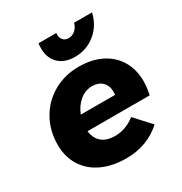

<svg xmlns="http://www.w3.org/2000/svg" viewBox="-178 -892 972 1028"><g transform="rotate(-30 307.5 -377.5)"><path d="M593 -304Q593 -270 583 -223H199Q204 -177 234 -152Q264 -127 315 -127Q382 -127 439 -172L528 -75Q438 7 308 7Q222 7 158 -23Q94 -53 59 -109Q24 -165 24 -239Q24 -326 63.5 -396Q103 -466 173 -506Q243 -546 330 -546Q410 -546 469.5 -516Q529 -486 561 -431.5Q593 -377 593 -304ZM425 -337Q425 -375 402 -397.5Q379 -420 340 -420Q298 -420 264 -392Q230 -364 212 -318H424Q425 -324 425 -337ZM361 -705Q384 -705 402 -720.5Q420 -736 427 -762H538Q521 -689 467 -645Q413 -601 341 -601Q278 -601 241.5 -636Q205 -671 205 -731Q205 -751 207 -762H317Q314 -737 326 -721Q338 -705 361 -705Z"/></g></svg>

Font: Gontserrat
Style: Bold Italic
Weight: 700
Italic angle: -11.3°
Designer: Julieta Ulanovsky
Foundry: Julieta Ulanovsky
Version: Version 6.001